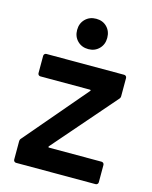

<svg xmlns="http://www.w3.org/2000/svg" viewBox="-110 -796 687 868"><g transform="rotate(15 233.5 -361.5)"><path d="M43 -111 289 -400Q294 -406 286 -406H55Q50 -406 46.5 -409.5Q43 -413 43 -418V-499Q43 -504 46.5 -507.5Q50 -511 55 -511H419Q424 -511 427.5 -507.5Q431 -504 431 -499V-414Q431 -406 425 -400L174 -111Q170 -105 177 -105H422Q427 -105 430.5 -101.5Q434 -98 434 -93V-12Q434 -7 430.5 -3.5Q427 0 422 0H50Q45 0 41.5 -3.5Q38 -7 38 -12V-97Q38 -106 43 -111ZM161 -652Q161 -683 181 -703Q201 -723 232 -723Q263 -723 282.5 -703Q302 -683 302 -652Q302 -621 282 -601Q262 -581 232 -581Q201 -581 181 -601Q161 -621 161 -652Z"/></g></svg>

Font: Barlow SemiBold
Style: Regular
Weight: 600
Designer: Jeremy Tribby
Foundry: Tribby Type
Version: Version 1.422